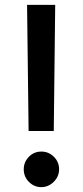

<svg xmlns="http://www.w3.org/2000/svg" viewBox="-20 -770 342 793"><path d="M91.8 -750H208L202.1 -229H98.1ZM150.9 2.9Q121.1 2.9 99.6 -18.6Q78.1 -40 78.1 -70.8Q78.1 -100.6 99.1 -122.3Q120.1 -144 150.9 -144Q180.7 -144 202.4 -122.6Q224.1 -101.1 224.1 -71Q224.1 -41 201.9 -19Q179.7 2.9 150.9 2.9Z"/></svg>

Font: Oakes Grotesk
Style: SemiBold
Weight: 600
Designer: Samuel Oakes
Foundry: Samuel Oakes
Version: Version 1.0 | wf-rip DC20170320